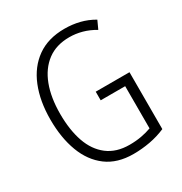

<svg xmlns="http://www.w3.org/2000/svg" viewBox="-171 -850 933 985"><g transform="rotate(-30 295.0 -357.0)"><path d="M328 -364H528V-27Q484 -8 435.5 1Q387 10 337 10Q242 10 179.5 -36.5Q117 -83 86 -165.5Q55 -248 55 -356Q55 -465 88.5 -548Q122 -631 187.5 -677.5Q253 -724 350 -724Q396 -724 438.5 -713.5Q481 -703 520 -680L498 -632Q461 -654 424 -664Q387 -674 350 -674Q272 -674 219.5 -634.5Q167 -595 140 -524Q113 -453 113 -356Q113 -261 137.5 -190.5Q162 -120 213.5 -80.5Q265 -41 343 -41Q381 -41 413.5 -47Q446 -53 473 -63V-313H328Z"/></g></svg>

Font: Noto Sans Tamil Condensed Light
Style: Regular
Weight: 300
Width: 3
Designer: Jelle Bosma - Monotype Design Team
Foundry: Monotype Imaging Inc.
Version: Version 2.004; ttfautohint (v1.8.4.7-5d5b)